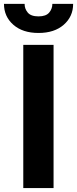

<svg xmlns="http://www.w3.org/2000/svg" viewBox="-55 -955 391 975"><path d="M217 -727.3V0H63.2V-727.3ZM210.9 -935.4H316.4Q316.4 -871.1 268.8 -829.4Q221.2 -787.6 140.6 -787.6Q60 -787.6 12.6 -829.4Q-34.8 -871.1 -34.8 -935.4H70Q69.6 -910.9 85.8 -891.3Q101.9 -871.8 140.6 -871.8Q178.6 -871.8 194.8 -891.2Q210.9 -910.5 210.9 -935.4Z"/></svg>

Font: Inter UI
Style: Bold
Weight: 700
Designer: Rasmus Andersson
Foundry: rsms
Version: 3.2;8d6f07862